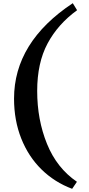

<svg xmlns="http://www.w3.org/2000/svg" viewBox="-20 -973 556 1203"><path d="M213 -403Q213 -223 274.5 -71.5Q336 80 462 166L432 210Q322 169 240 88.5Q158 8 113 -105.5Q68 -219 68 -355Q68 -709 436 -953L463 -909Q343 -822 278 -700.5Q213 -579 213 -403Z"/></svg>

Font: InknutAntiqua
Style: Medium
Weight: 500
Designer: Claus Eggers Srensen
Foundry: Claus Eggers Srensen
Version: Version 1.000; ttfautohint (v1.2) -l 7 -r 28 -G 50 -x 13 -D 